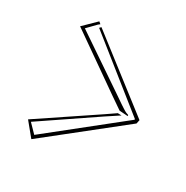

<svg xmlns="http://www.w3.org/2000/svg" viewBox="-123 -635 684 707"><g transform="rotate(30 218.5 -281.5)"><path d="M119.6 -517.1 412.1 -290.5 408.7 -274.4 102.1 -30.8 55.2 -87.9 289.6 -245.1 330.1 -272.9 346.2 -272.5Q334 -264.6 290 -235.4L68.8 -85.4L103.5 -49.8L395.5 -282.7V-285.6L113.3 -510.7ZM110.8 -524.4 103.5 -518.6 68.8 -482.9 290 -333Q294.4 -330.1 308.1 -320.6Q321.8 -311 327.4 -307.4Q333 -303.7 342 -297.9Q351.1 -292 356.7 -289.6Q362.3 -287.1 366.7 -286.1V-281.7L331.1 -284.2L280.8 -318.8L49.8 -480.5L102.1 -531.7Z"/></g></svg>

Font: FoglihtenNo03
Style: Regular
Weight: 500
Version: Version 0.59